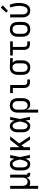

<svg xmlns="http://www.w3.org/2000/svg" viewBox="1989 -2796 1021 5040"><g transform="rotate(-90 2500.0 -275.5)"><path d="M64 215V-520H142V-200Q142 -183 144 -166.5Q146 -150 151 -134.5Q156 -119 165.5 -105Q175 -91 188 -81Q201 -71 217 -66.5Q233 -62 250 -62Q267 -62 283 -66.5Q299 -71 312 -81Q325 -91 334.5 -105Q344 -119 349 -134.5Q354 -150 356 -166.5Q358 -183 358 -200V-520H436V-93Q436 -87 438 -81Q440 -75 444.5 -70.5Q449 -66 455 -64Q461 -62 467 -62H482V8H467Q446 8 425.5 2.5Q405 -3 389 -16.5Q373 -30 365.5 -50Q358 -70 358 -91Q350 -70 337 -51Q324 -32 305.5 -18Q287 -4 264.5 2Q242 8 220 8Q198 8 177 3Q156 -2 138 -14Q140 16 141 46.5Q142 77 142 107V215Z M720 8Q695 8 669.5 2Q644 -4 623 -19Q602 -34 587 -55Q572 -76 563 -100Q554 -124 551 -149Q548 -174 548 -200V-320Q548 -346 551 -371Q554 -396 563 -420Q572 -444 587 -465Q602 -486 623 -501Q644 -516 669.5 -522Q695 -528 720 -528Q744 -528 766.5 -517.5Q789 -507 805.5 -489.5Q822 -472 834 -451Q846 -430 855 -408Q859 -436 863.5 -464Q868 -492 872 -520H950Q937 -456 924.5 -391.5Q912 -327 898 -263Q913 -198 925.5 -132Q938 -66 952 0H874Q870 -29 865.5 -58Q861 -87 856 -116V-118Q847 -95 835 -73Q823 -51 806.5 -32.5Q790 -14 767.5 -3Q745 8 720 8ZM720 -62Q741 -62 757.5 -75.5Q774 -89 784 -107Q794 -125 801 -144.5Q808 -164 813.5 -183.5Q819 -203 823.5 -223.5Q828 -244 832 -264Q828 -283 823.5 -302.5Q819 -322 813.5 -341.5Q808 -361 801 -379.5Q794 -398 783.5 -415Q773 -432 756.5 -445Q740 -458 720 -458Q705 -458 689.5 -452.5Q674 -447 663 -436.5Q652 -426 644.5 -411.5Q637 -397 633 -382Q629 -367 627.5 -351.5Q626 -336 626 -320V-200Q626 -184 627.5 -168.5Q629 -153 633 -138Q637 -123 644.5 -108.5Q652 -94 663 -83.5Q674 -73 689.5 -67.5Q705 -62 720 -62Z M1080 0V-520H1157V-278L1348 -520H1443L1256 -283L1443 0H1353L1231 -184L1207 -221L1157 -158V0Z M1720 8Q1695 8 1669.5 2Q1644 -4 1623 -19Q1602 -34 1587 -55Q1572 -76 1563 -100Q1554 -124 1551 -149Q1548 -174 1548 -200V-320Q1548 -346 1551 -371Q1554 -396 1563 -420Q1572 -444 1587 -465Q1602 -486 1623 -501Q1644 -516 1669.5 -522Q1695 -528 1720 -528Q1744 -528 1766.5 -517.5Q1789 -507 1805.5 -489.5Q1822 -472 1834 -451Q1846 -430 1855 -408Q1859 -436 1863.5 -464Q1868 -492 1872 -520H1950Q1937 -456 1924.5 -391.5Q1912 -327 1898 -263Q1913 -198 1925.5 -132Q1938 -66 1952 0H1874Q1870 -29 1865.5 -58Q1861 -87 1856 -116V-118Q1847 -95 1835 -73Q1823 -51 1806.5 -32.5Q1790 -14 1767.5 -3Q1745 8 1720 8ZM1720 -62Q1741 -62 1757.5 -75.5Q1774 -89 1784 -107Q1794 -125 1801 -144.5Q1808 -164 1813.5 -183.5Q1819 -203 1823.5 -223.5Q1828 -244 1832 -264Q1828 -283 1823.5 -302.5Q1819 -322 1813.5 -341.5Q1808 -361 1801 -379.5Q1794 -398 1783.5 -415Q1773 -432 1756.5 -445Q1740 -458 1720 -458Q1705 -458 1689.5 -452.5Q1674 -447 1663 -436.5Q1652 -426 1644.5 -411.5Q1637 -397 1633 -382Q1629 -367 1627.5 -351.5Q1626 -336 1626 -320V-200Q1626 -184 1627.5 -168.5Q1629 -153 1633 -138Q1637 -123 1644.5 -108.5Q1652 -94 1663 -83.5Q1674 -73 1689.5 -67.5Q1705 -62 1720 -62Z M2064 215V-320Q2064 -347 2068 -373Q2072 -399 2082 -423.5Q2092 -448 2109 -469Q2126 -490 2149 -503.5Q2172 -517 2198 -522.5Q2224 -528 2251 -528Q2278 -528 2304.5 -522.5Q2331 -517 2354.5 -504Q2378 -491 2396 -470.5Q2414 -450 2425 -425Q2436 -400 2440 -373.5Q2444 -347 2444 -320V-200Q2444 -175 2441 -150Q2438 -125 2430 -101.5Q2422 -78 2408.5 -57Q2395 -36 2375 -21Q2355 -6 2330.5 1Q2306 8 2281 8Q2258 8 2235.5 2Q2213 -4 2194.5 -17.5Q2176 -31 2163 -50.5Q2150 -70 2142 -91V215ZM2251 -62Q2268 -62 2284.5 -66Q2301 -70 2315 -79.5Q2329 -89 2339.5 -103Q2350 -117 2356 -133Q2362 -149 2364 -166Q2366 -183 2366 -200V-320Q2366 -337 2364 -354Q2362 -371 2356 -387Q2350 -403 2340 -417Q2330 -431 2316 -440.5Q2302 -450 2285 -454Q2268 -458 2251 -458Q2234 -458 2218 -454Q2202 -450 2188.5 -440Q2175 -430 2165.5 -415.5Q2156 -401 2151 -385.5Q2146 -370 2144 -353.5Q2142 -337 2142 -320V-200Q2142 -183 2144 -166.5Q2146 -150 2151 -134.5Q2156 -119 2165.5 -104.5Q2175 -90 2188 -80Q2201 -70 2217.5 -66Q2234 -62 2251 -62Z M2866 0Q2845 0 2824.5 -3.5Q2804 -7 2785 -16Q2766 -25 2751.5 -40Q2737 -55 2727.5 -74Q2718 -93 2714.5 -113.5Q2711 -134 2711 -155V-450H2575V-520H2789V-155Q2789 -138 2793 -122Q2797 -106 2807.5 -93.5Q2818 -81 2834 -75.5Q2850 -70 2866 -70H2934V0Z M3249 8Q3222 8 3195.5 2.5Q3169 -3 3145.5 -16Q3122 -29 3104 -49.5Q3086 -70 3075 -95Q3064 -120 3060 -146.5Q3056 -173 3056 -200V-320Q3056 -346 3060 -371.5Q3064 -397 3074 -421Q3084 -445 3100 -465.5Q3116 -486 3138 -499.5Q3160 -513 3185 -520.5Q3210 -528 3236 -528Q3240 -528 3243.5 -528Q3247 -528 3250 -528L3494 -520V-450L3375 -454Q3391 -443 3403 -427.5Q3415 -412 3422.5 -394.5Q3430 -377 3433 -358Q3436 -339 3436 -320V-200Q3436 -173 3432 -147Q3428 -121 3418 -96.5Q3408 -72 3391 -51Q3374 -30 3351 -16.5Q3328 -3 3302 2.5Q3276 8 3249 8ZM3249 -62Q3266 -62 3282 -66Q3298 -70 3311.5 -80Q3325 -90 3334.5 -104.5Q3344 -119 3349 -134.5Q3354 -150 3356 -166.5Q3358 -183 3358 -200V-320Q3358 -344 3354 -367.5Q3350 -391 3337.5 -411Q3325 -431 3304 -443.5Q3283 -456 3259 -458H3250Q3248 -458 3246 -458Q3244 -458 3242 -458Q3217 -458 3194.5 -446Q3172 -434 3158 -414Q3144 -394 3139 -369.5Q3134 -345 3134 -320V-200Q3134 -183 3136 -166Q3138 -149 3144 -133Q3150 -117 3160 -103Q3170 -89 3184 -79.5Q3198 -70 3215 -66Q3232 -62 3249 -62Z M3866 0Q3845 0 3824.5 -3.5Q3804 -7 3785 -16Q3766 -25 3751.5 -40Q3737 -55 3727.5 -74Q3718 -93 3714.5 -113.5Q3711 -134 3711 -155V-450H3564V-520H3936V-450H3789V-155Q3789 -138 3793 -122Q3797 -106 3807.5 -93.5Q3818 -81 3834 -75.5Q3850 -70 3866 -70H3934V0Z M4250 8Q4223 8 4196 2.5Q4169 -3 4146 -16Q4123 -29 4104.5 -49.5Q4086 -70 4075 -94.5Q4064 -119 4060 -146Q4056 -173 4056 -200V-320Q4056 -347 4060 -374Q4064 -401 4075 -425.5Q4086 -450 4104.5 -470.5Q4123 -491 4146 -504Q4169 -517 4196 -522.5Q4223 -528 4250 -528Q4277 -528 4304 -522.5Q4331 -517 4354 -504Q4377 -491 4395.5 -470.5Q4414 -450 4425 -425.5Q4436 -401 4440 -374Q4444 -347 4444 -320V-200Q4444 -173 4440 -146Q4436 -119 4425 -94.5Q4414 -70 4395.5 -49.5Q4377 -29 4354 -16Q4331 -3 4304 2.5Q4277 8 4250 8ZM4250 -62Q4267 -62 4284 -66Q4301 -70 4315 -79.5Q4329 -89 4339.5 -103Q4350 -117 4356 -133Q4362 -149 4364 -166Q4366 -183 4366 -200V-320Q4366 -337 4364 -354Q4362 -371 4356 -387Q4350 -403 4339.5 -417Q4329 -431 4315 -440.5Q4301 -450 4284 -454Q4267 -458 4250 -458Q4233 -458 4216 -454Q4199 -450 4185 -440.5Q4171 -431 4160.5 -417Q4150 -403 4144 -387Q4138 -371 4136 -354Q4134 -337 4134 -320V-200Q4134 -183 4136 -166Q4138 -149 4144 -133Q4150 -117 4160.5 -103Q4171 -89 4185 -79.5Q4199 -70 4216 -66Q4233 -62 4250 -62Z M4746 8Q4720 8 4694 2Q4668 -4 4646 -18Q4624 -32 4607.5 -53Q4591 -74 4581 -98Q4571 -122 4567.5 -148Q4564 -174 4564 -200V-520H4642V-200Q4642 -176 4646.5 -151.5Q4651 -127 4664 -106.5Q4677 -86 4699 -74Q4721 -62 4745 -62Q4763 -62 4780 -68Q4797 -74 4809.5 -86.5Q4822 -99 4830.5 -114.5Q4839 -130 4845 -146.5Q4851 -163 4855 -180Q4859 -197 4861.5 -214.5Q4864 -232 4865 -249.5Q4866 -267 4866 -285Q4866 -342 4855 -399Q4844 -456 4823 -510L4895 -535Q4919 -475 4931.5 -412Q4944 -349 4944 -284Q4944 -251 4940 -218Q4936 -185 4927.5 -153Q4919 -121 4904 -91Q4889 -61 4866 -37.5Q4843 -14 4811 -3Q4779 8 4746 8ZM4737 -579 4689 -621 4821 -766 4879 -714Z"/></g></svg>

Font: Iosevka SS04
Style: Regular
Weight: 400
Monospace: yes
Designer: Belleve Invis
Foundry: Belleve Invis
Version: Version 19.0.0; ttfautohint (v1.8.4)